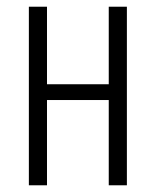

<svg xmlns="http://www.w3.org/2000/svg" viewBox="-20 -552 464 572"><path d="M120 -532H66V0H120V-254H304V0H358V-532H304V-301H120Z"/></svg>

Font: Noto Sans Display Condensed Light
Style: Regular
Weight: 300
Width: 3
Designer: Monotype Design Team
Foundry: Monotype Imaging Inc.
Version: Version 1.900